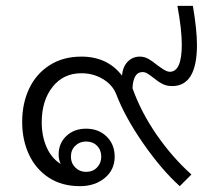

<svg xmlns="http://www.w3.org/2000/svg" viewBox="-20 -628 729 658"><path d="M636 -30 596 10Q533 -47 470.5 -137Q408 -227 378 -306Q365 -338 332 -357.5Q299 -377 259 -377Q197 -377 160 -330Q123 -283 123 -209Q123 -162 139.5 -124Q156 -86 188 -66Q181 -80 181 -99Q181 -137 207.5 -162Q234 -187 275 -187Q318 -187 345.5 -160Q373 -133 373 -91Q373 -46 339 -18Q305 10 254 10Q192 10 147.5 -19Q103 -48 79.5 -98Q56 -148 56 -210Q56 -274 80 -324.5Q104 -375 150 -404.5Q196 -434 259 -434Q348 -434 398 -369Q401 -400 418 -417Q435 -434 459 -434Q475 -434 489 -426Q503 -418 520 -404Q523 -402 532 -395.5Q541 -389 548.5 -385.5Q556 -382 562 -382Q603 -382 603 -475Q603 -527 588 -608H641Q655 -526 655 -474Q655 -333 570 -333Q551 -333 536.5 -340.5Q522 -348 505 -362Q492 -372 484.5 -376.5Q477 -381 468 -381Q437 -381 434 -326Q463 -244 517 -166Q571 -88 636 -30ZM223 -91Q223 -69 238 -54Q253 -39 275 -39Q298 -39 312.5 -54Q327 -69 327 -91Q327 -114 312.5 -128.5Q298 -143 275 -143Q253 -143 238 -128.5Q223 -114 223 -91Z"/></svg>

Font: Sarabun Light
Style: Regular
Weight: 300
Designer: Suppakit Chalermlarp | Katatrad Co.,Ltd.
Foundry: Cadson Demak Co.,Ltd.
Version: Version 1.000; ttfautohint (v1.6)